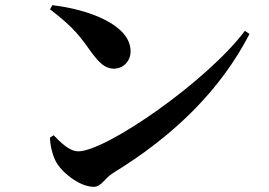

<svg xmlns="http://www.w3.org/2000/svg" viewBox="-20 -724 1040 741"><path d="M173 -688C269 -615 291 -580 335 -519C361 -485 384 -459 419 -459C458 -459 484 -490 484 -526C484 -629 320 -688 182 -704ZM282 -140C246 -140 211 -178 187 -202L173 -193C173 -164 183 -125 195 -102C215 -62 285 -3 342 -3C371 -3 384 -36 416 -56C648 -198 830 -374 943 -593L925 -605C781 -412 390 -140 282 -140Z"/></svg>

Font: Noto Serif CJK JP
Style: Bold
Weight: 700
Designer: Ryoko NISHIZUKA 西塚涼子 (kana & ideographs); Frank Grießhammer (Latin, Greek & Cyrillic); Wenlong ZHANG 张文龙 (bopomofo); San
Foundry: Adobe Systems Incorporated
Version: Version 1.000;PS 1;hotconv 16.6.53;makeotf.lib2.5.65590